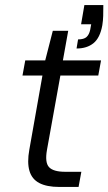

<svg xmlns="http://www.w3.org/2000/svg" viewBox="-20 -740 429 760"><path d="M215 0Q165 0 135.5 -15.5Q106 -31 96.5 -64Q87 -97 96 -147L148 -441H69L80 -501H159L189 -618H250L229 -501H380L369 -441H219L166 -147Q157 -97 174 -78.5Q191 -60 238 -60H302L291 0ZM283 -548 289 -584Q312 -584 322.5 -593.5Q333 -603 337 -622L341 -644H301L314 -720H389Q389 -695 388.5 -677Q388 -659 385 -640Q376 -590 350 -569Q324 -548 283 -548Z"/></svg>

Font: DM Sans 17pt Light
Style: Italic
Weight: 300
Italic angle: -10°
Version: Version 4.004;gftools[0.9.30]